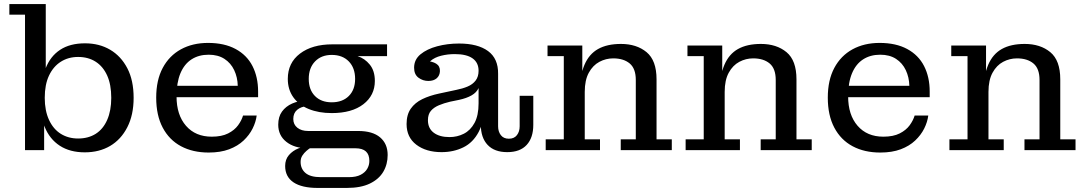

<svg xmlns="http://www.w3.org/2000/svg" viewBox="-20 -738 5338 944"><path d="M397 11Q324 11 274 -21.5Q224 -54 199.5 -114.5Q175 -175 175 -256L181 -259Q181 -341 204 -401Q227 -461 275.5 -493Q324 -525 398 -525Q468 -525 521.5 -493.5Q575 -462 606 -402.5Q637 -343 637 -257Q637 -173 606 -112.5Q575 -52 521.5 -20.5Q468 11 397 11ZM364 -57Q414 -57 450.5 -80Q487 -103 507 -148.5Q527 -194 527 -257Q527 -322 507 -366.5Q487 -411 450.5 -434.5Q414 -458 364 -458Q316 -458 279 -434.5Q242 -411 221 -366.5Q200 -322 200 -257Q200 -194 221 -148.5Q242 -103 279 -80Q316 -57 364 -57ZM103 0V-666H26V-718H205V-360L186 -258L197 -130V0Z M1006 12Q928 12 870 -19Q812 -50 780 -110.5Q748 -171 748 -258Q748 -344 780 -404Q812 -464 869.5 -495.5Q927 -527 1003 -527L1006 -469Q957 -469 921.5 -446Q886 -423 867 -377.5Q848 -332 848 -264Q848 -173 894.5 -119.5Q941 -66 1021 -66Q1070 -66 1101.5 -82Q1133 -98 1150.5 -122Q1168 -146 1175 -170H1242Q1238 -138 1222 -106Q1206 -74 1177.5 -47Q1149 -20 1106.5 -4Q1064 12 1006 12ZM796 -260V-316H1149L1249 -288V-260ZM1149 -316Q1148 -358 1131.5 -393Q1115 -428 1083.5 -448.5Q1052 -469 1006 -469L1003 -527Q1083 -527 1138.5 -497Q1194 -467 1221.5 -413Q1249 -359 1249 -288Z M1542 186Q1464 186 1423 158.5Q1382 131 1382 78Q1382 46 1400.5 24.5Q1419 3 1447.5 -8.5Q1476 -20 1505 -21L1508 -12Q1498 -6 1486.5 4Q1475 14 1466.5 27Q1458 40 1458 58Q1458 92 1482 112.5Q1506 133 1557 133H1695Q1731 133 1753 121.5Q1775 110 1785.5 92Q1796 74 1796 53Q1796 22 1779 6.5Q1762 -9 1727 -9H1492Q1428 -9 1388 -40.5Q1348 -72 1348 -125Q1348 -164 1366.5 -189.5Q1385 -215 1416.5 -229Q1448 -243 1487 -243L1490 -216Q1460 -214 1441 -198Q1422 -182 1422 -153Q1422 -126 1442 -110Q1462 -94 1495 -94H1741Q1812 -94 1849 -62.5Q1886 -31 1886 24Q1886 70 1864.5 106.5Q1843 143 1798.5 164.5Q1754 186 1685 186ZM1611 -182Q1547 -182 1498 -202Q1449 -222 1422 -260Q1395 -298 1395 -350Q1395 -429 1455 -474.5Q1515 -520 1614 -520L1738 -462Q1773 -451 1798 -420.5Q1823 -390 1823 -340Q1823 -269 1766.5 -225.5Q1710 -182 1611 -182ZM1611 -235Q1664 -235 1695 -266Q1726 -297 1726 -350Q1726 -404 1695 -436Q1664 -468 1611 -468Q1560 -468 1529 -436Q1498 -404 1498 -350Q1498 -297 1528.5 -266Q1559 -235 1611 -235ZM1738 -462 1614 -520H1883V-462Z M2086 -340Q2059 -340 2037.5 -356Q2016 -372 2016 -405Q2016 -445 2047.5 -471Q2079 -497 2129.5 -510.5Q2180 -524 2237 -524Q2329 -524 2379.5 -487Q2430 -450 2429 -375L2333 -390Q2333 -430 2303.5 -451Q2274 -472 2216 -472Q2181 -472 2149 -464Q2117 -456 2097 -438.5Q2077 -421 2074 -391L2073 -438Q2105 -437 2124.5 -425Q2144 -413 2143 -388Q2142 -366 2127 -353Q2112 -340 2086 -340ZM2474 10Q2411 10 2377.5 -25.5Q2344 -61 2344 -125V-159H2333V-305H2327L2333 -349V-390L2429 -375V-117Q2429 -91 2442.5 -73.5Q2456 -56 2482 -56Q2508 -56 2521.5 -73.5Q2535 -91 2535 -117V-267H2602V-124Q2602 -61 2569.5 -25.5Q2537 10 2474 10ZM2151 10Q2075 10 2027 -26.5Q1979 -63 1979 -128Q1979 -174 1999.5 -203.5Q2020 -233 2056 -250.5Q2092 -268 2139 -278L2223 -296Q2254 -302 2279 -312.5Q2304 -323 2318.5 -342Q2333 -361 2333 -390L2336 -305H2333Q2323 -283 2298.5 -269Q2274 -255 2237 -247L2193 -238Q2163 -231 2138 -220.5Q2113 -210 2098.5 -193Q2084 -176 2084 -147Q2084 -107 2112.5 -85.5Q2141 -64 2190 -64Q2228 -64 2260.5 -80.5Q2293 -97 2313 -133.5Q2333 -170 2333 -230L2361 -227Q2361 -142 2333.5 -89.5Q2306 -37 2258 -13.5Q2210 10 2151 10Z M3032 0V-53H3106V-345Q3106 -401 3076 -426Q3046 -451 2995 -451Q2959 -451 2927 -434Q2895 -417 2875 -380.5Q2855 -344 2855 -286H2831Q2831 -366 2853.5 -419Q2876 -472 2920.5 -497Q2965 -522 3033 -522Q3110 -522 3159 -481.5Q3208 -441 3208 -348V-53H3283V0ZM2663 0V-53H2752V-462H2672V-514H2843V-333L2855 -335V-53H2930V0Z M3720 0V-53H3794V-345Q3794 -401 3764 -426Q3734 -451 3683 -451Q3647 -451 3615 -434Q3583 -417 3563 -380.5Q3543 -344 3543 -286H3519Q3519 -366 3541.5 -419Q3564 -472 3608.5 -497Q3653 -522 3721 -522Q3798 -522 3847 -481.5Q3896 -441 3896 -348V-53H3971V0ZM3351 0V-53H3440V-462H3360V-514H3531V-333L3543 -335V-53H3618V0Z M4308 12Q4230 12 4172 -19Q4114 -50 4082 -110.5Q4050 -171 4050 -258Q4050 -344 4082 -404Q4114 -464 4171.5 -495.5Q4229 -527 4305 -527L4308 -469Q4259 -469 4223.5 -446Q4188 -423 4169 -377.5Q4150 -332 4150 -264Q4150 -173 4196.5 -119.5Q4243 -66 4323 -66Q4372 -66 4403.5 -82Q4435 -98 4452.5 -122Q4470 -146 4477 -170H4544Q4540 -138 4524 -106Q4508 -74 4479.5 -47Q4451 -20 4408.5 -4Q4366 12 4308 12ZM4098 -260V-316H4451L4551 -288V-260ZM4451 -316Q4450 -358 4433.5 -393Q4417 -428 4385.5 -448.5Q4354 -469 4308 -469L4305 -527Q4385 -527 4440.5 -497Q4496 -467 4523.5 -413Q4551 -359 4551 -288Z M5017 0V-53H5091V-345Q5091 -401 5061 -426Q5031 -451 4980 -451Q4944 -451 4912 -434Q4880 -417 4860 -380.5Q4840 -344 4840 -286H4816Q4816 -366 4838.5 -419Q4861 -472 4905.5 -497Q4950 -522 5018 -522Q5095 -522 5144 -481.5Q5193 -441 5193 -348V-53H5268V0ZM4648 0V-53H4737V-462H4657V-514H4828V-333L4840 -335V-53H4915V0Z"/></svg>

Font: Montagu Slab 24pt
Style: Regular
Weight: 400
Designer: Florian Karsten
Foundry: Florian Karsten
Version: Version 1.000